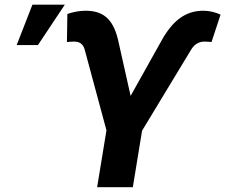

<svg xmlns="http://www.w3.org/2000/svg" viewBox="-20 -782 941 802"><path d="M385.7 0H534.8L573.5 -236.2L778.4 -574.6C790.5 -594.8 808.9 -608.3 833.8 -608.3C843 -608.3 860.1 -606.9 863.6 -606.5L901.3 -720.9C880.3 -730.8 854.4 -737.2 829.2 -737.2C755.3 -737.2 701 -696.4 654.1 -611.2L525.6 -381.4L473 -616.1C451 -708.8 405.2 -737.2 337 -737.2C308.2 -737.2 283 -730.8 261.4 -723.7L259.6 -606.5C262.1 -606.9 280.9 -608.3 290.1 -608.3C313.9 -608.3 328.1 -596.2 333.8 -574.6L424.7 -237.6ZM49.7 -593.8H138.5L250.7 -762.4H115.4Z"/></svg>

Font: Magic Ui Pro
Style: Bold Italic
Weight: 700
Italic angle: -9.39999°
Designer: Stefan Endress, Andreas Faust
Version: Version 1.000;FEAKit 1.0